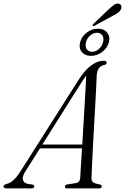

<svg xmlns="http://www.w3.org/2000/svg" viewBox="-64 -1044 693 1064"><path d="M75 -91.5Q57 -62.5 63.8 -45.2Q70.5 -28 92.5 -24.5L114.5 -21.5Q126 -18.5 126 -11Q126 0 110.5 0H-28Q-44.5 0 -44.5 -11Q-44 -20 -27 -25Q8.5 -30.5 49.5 -94.5L368 -596Q406 -656.5 441.8 -682Q477.5 -707.5 510.5 -707.5Q527 -707.5 527 -696.5Q527 -687 514.5 -684Q496.5 -681.5 485.2 -667.5Q474 -653.5 472 -627Q471.5 -607.5 469.2 -563.5Q467 -519.5 463.8 -461.8Q460.5 -404 457 -341.2Q453.5 -278.5 450.5 -220.5Q447.5 -162.5 445.5 -118.8Q443.5 -75 443 -56Q443 -41.5 451.5 -34.2Q460 -27 490.5 -21.5Q499.5 -19 499.5 -11Q499.5 0 486 0H307Q295.5 0 296 -10Q296 -18 306 -21.5L357.5 -29.5Q379 -34.5 380.5 -57Q381.5 -77 384.2 -121.2Q387 -165.5 390.5 -222H157.5ZM384 -581.5 170.5 -243H392Q395 -295 398.2 -350.5Q401.5 -406 404.8 -458.5Q408 -511 410.2 -554Q412.5 -597 413.5 -624Q407.5 -616.5 400 -606Q392.5 -595.5 384 -581.5ZM537 -991Q555.5 -1008.5 568.5 -1017.5Q581.5 -1026.5 594 -1023.5Q605 -1020.5 607.8 -1011.8Q610.5 -1003 606.5 -993.5Q601 -981.5 589 -973Q577 -964.5 560 -956L460.5 -901.5Q453 -897.5 450 -902Q448 -906.5 455.5 -913.5ZM440.5 -734.5Q407 -734.5 389.2 -756Q371.5 -777.5 380 -810Q388 -842 417 -863.5Q446 -885 479 -885Q512.5 -885 530 -863.2Q547.5 -841.5 539.5 -810Q531 -778 502.2 -756.2Q473.5 -734.5 440.5 -734.5ZM473.5 -862.5Q454 -862.5 436.2 -847.8Q418.5 -833 412.5 -810Q406.5 -787 416.5 -772Q426.5 -757 446 -757Q466 -757 483.5 -772Q501 -787 507 -810Q513 -833 503.2 -847.8Q493.5 -862.5 473.5 -862.5Z"/></svg>

Font: Fraunces 144pt S050 Light
Style: Italic
Weight: 300
Italic angle: -16°
Version: Version 1.000; ttfautohint (v1.8.3)